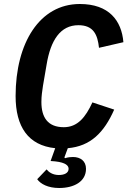

<svg xmlns="http://www.w3.org/2000/svg" viewBox="-20 -730 640 960"><path d="M372 -604C448 -604 468 -556 475 -491L597 -519C588 -627 525 -710 379 -710C178 -710 58 -515 58 -250C58 -96 121 -3 256 11L233 75L257 77C310 83 323 99 323 114C323 135 302 145 274 145C243 145 223 130 213 117L166 166C183 190 220 210 276 210C350 210 410 178 410 114C410 75 382 55 345 55C334 55 320 56 305 61L302 57L319 11C433 1 500 -67 551 -182L442 -218C408 -144 368 -94 299 -94C219 -94 187 -143 187 -220C187 -251 191 -274 195 -302L213 -407C233 -529 282 -604 372 -604Z"/></svg>

Font: IBM Plex Mono SmBld
Style: Italic
Weight: 600
Italic angle: -9.5°
Monospace: yes
Designer: Mike Abbink, Paul van der Laan, Pieter van Rosmalen
Foundry: Bold Monday
Version: Version 2.004